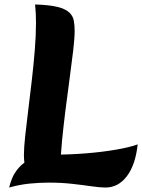

<svg xmlns="http://www.w3.org/2000/svg" viewBox="-20 -822 636 859"><path d="M253 -30 118 -31Q99 -51 93 -75Q87 -99 87 -129Q87 -160 92.5 -211.5Q98 -263 106 -327Q114 -391 122 -460Q130 -529 135.5 -596Q141 -663 141 -720Q141 -741 140 -762.5Q139 -784 137 -802Q202 -800 237.5 -791Q273 -782 289.5 -766.5Q306 -751 310 -730.5Q314 -710 314 -684Q314 -652 307.5 -596Q301 -540 291.5 -471Q282 -402 273 -330Q264 -258 257.5 -192.5Q251 -127 251 -78Q251 -65 251.5 -52.5Q252 -40 253 -30ZM21 17Q24 2 33.5 -22.5Q43 -47 64 -71.5Q85 -96 121 -113Q157 -130 214 -130Q292 -130 365.5 -136Q439 -142 499.5 -152.5Q560 -163 596 -176Q586 -84 547.5 -33.5Q509 17 452 17Q428 17 390 11.5Q352 6 303 0.5Q254 -5 198 -5Q156 -5 111.5 -0.5Q67 4 21 17Z"/></svg>

Font: Merienda ExtraBold
Style: Regular
Weight: 800
Designer: Eduardo Rodriguez Tunni
Foundry: Eduardo Rodriguez Tunni
Version: Version 2.001